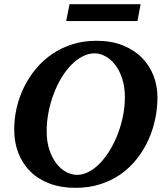

<svg xmlns="http://www.w3.org/2000/svg" viewBox="-20 -882 792 918"><path d="M577.1 -417Q577.1 -467.3 564.2 -506.3Q551.3 -545.4 530.5 -572.3Q509.8 -599.1 483.9 -613Q458 -627 432.1 -627Q402.3 -627 373.8 -611.8Q345.2 -596.7 319.8 -570.6Q294.4 -544.4 272.9 -508.5Q251.5 -472.7 236.1 -431.4Q220.7 -390.1 211.9 -345Q203.1 -299.8 203.1 -254.9Q203.1 -203.1 216.6 -164.1Q230 -125 251 -98.6Q272 -72.3 297.6 -59.1Q323.2 -45.9 348.1 -45.9Q377.4 -45.9 406 -61.3Q434.6 -76.7 460 -103.5Q485.4 -130.4 506.8 -166.3Q528.3 -202.1 543.9 -243.4Q559.6 -284.7 568.4 -329.1Q577.1 -373.5 577.1 -417ZM732.9 -417Q732.9 -365.7 722.2 -313.7Q711.4 -261.7 689.7 -213.6Q668 -165.5 635.3 -123.5Q602.5 -81.5 559.1 -50.5Q515.6 -19.5 460.9 -1.7Q406.2 16.1 340.8 16.1Q271 16.1 216.6 -4.6Q162.1 -25.4 124.5 -62.7Q86.9 -100.1 67.4 -151.1Q47.9 -202.1 47.9 -263.2Q47.9 -314.9 59.8 -366.7Q71.8 -418.5 95 -465.6Q118.2 -512.7 151.9 -553.2Q185.5 -593.8 229.2 -623.5Q272.9 -653.3 326.2 -670.2Q379.4 -687 440.9 -687Q513.2 -687 567.9 -664.8Q622.6 -642.6 659.2 -605.2Q695.8 -567.9 714.4 -519Q732.9 -470.2 732.9 -417ZM637.2 -781.2H296.4L312.5 -861.8H652.3Z"/></svg>

Font: Charis SIL
Style: Bold Italic
Weight: 700
Italic angle: -11°
Foundry: SIL International
Version: Version 4.112